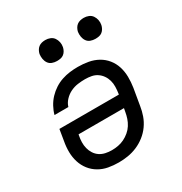

<svg xmlns="http://www.w3.org/2000/svg" viewBox="-172 -861 945 996"><g transform="rotate(-30 300.0 -362.5)"><path d="M254 8Q222 8 192 2.5Q162 -3 136.5 -18Q111 -33 93 -56Q75 -79 66 -107.5Q57 -136 56.5 -167Q56 -198 62 -230L73 -297H429L430 -302Q433 -322 433.5 -341.5Q434 -361 429 -379Q424 -397 413.5 -412Q403 -427 388 -437Q373 -447 354.5 -450.5Q336 -454 316 -454Q295 -454 273 -451Q251 -448 230 -438Q209 -428 192.5 -410.5Q176 -393 170 -372H87Q93 -395 105.5 -418Q118 -441 135.5 -459.5Q153 -478 174.5 -492Q196 -506 220 -514Q244 -522 268 -525Q292 -528 316 -528Q348 -528 378.5 -522.5Q409 -517 435 -502.5Q461 -488 479.5 -465Q498 -442 507 -413.5Q516 -385 516.5 -353.5Q517 -322 512 -290L495 -190Q491 -163 481.5 -136Q472 -109 455 -85Q438 -61 414.5 -42.5Q391 -24 364 -12.5Q337 -1 309 3.5Q281 8 254 8ZM254 -65Q273 -65 292 -68.5Q311 -72 328.5 -80.5Q346 -89 361.5 -102Q377 -115 387.5 -131.5Q398 -148 404 -166Q410 -184 413 -202L417 -223H145L144 -218Q140 -198 139.5 -179Q139 -160 143.5 -142Q148 -124 158 -108.5Q168 -93 183 -83Q198 -73 216.5 -69Q235 -65 254 -65ZM469 -608Q454 -608 440.5 -613Q427 -618 419 -629.5Q411 -641 408.5 -655.5Q406 -670 408 -685Q410 -695 415.5 -705Q421 -715 429.5 -721.5Q438 -728 448.5 -730.5Q459 -733 470 -733Q485 -733 498.5 -727.5Q512 -722 520 -710.5Q528 -699 531 -684.5Q534 -670 531 -655Q529 -645 523.5 -635Q518 -625 509.5 -618.5Q501 -612 490.5 -610Q480 -608 469 -608ZM239 -608Q224 -608 210.5 -613Q197 -618 189 -629.5Q181 -641 178.5 -655.5Q176 -670 178 -685Q180 -695 185.5 -705Q191 -715 199.5 -721.5Q208 -728 218.5 -730.5Q229 -733 240 -733Q255 -733 268.5 -727.5Q282 -722 290 -710.5Q298 -699 301 -684.5Q304 -670 301 -655Q299 -645 293.5 -635Q288 -625 279.5 -618.5Q271 -612 260.5 -610Q250 -608 239 -608Z"/></g></svg>

Font: Iosevka Custom Oblique
Style: Regular
Weight: 400
Italic angle: -9°
Designer: Belleve Invis
Foundry: Belleve Invis
Version: Version 27.0.1